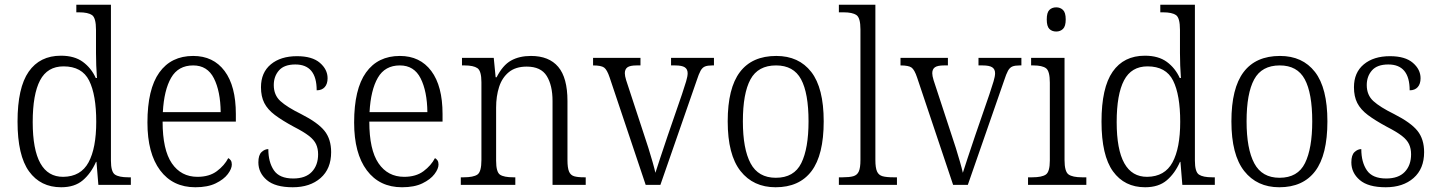

<svg xmlns="http://www.w3.org/2000/svg" viewBox="-20 -780 6071 810"><path d="M238 10Q151 10 102.5 -57Q54 -124 54 -267Q54 -410 101 -477.5Q148 -545 237 -545Q294 -545 329.5 -519Q365 -493 384 -451H389Q387 -476 386 -504Q385 -532 385 -556V-654Q385 -705 368 -716.5Q351 -728 314 -728H302V-760H448V-102Q448 -55 465 -43.5Q482 -32 521 -32H532V0H395L387 -97H385Q364 -49 329.5 -19.5Q295 10 238 10ZM247 -34Q321 -35 353.5 -95Q386 -155 386 -266Q386 -380 356 -440Q326 -500 248 -500Q180 -500 149 -441Q118 -382 118 -265Q118 -33 247 -34Z M804 10Q709 10 655.5 -61.5Q602 -133 602 -263Q602 -404 652 -474Q702 -544 795 -544Q880 -544 927.5 -480.5Q975 -417 975 -299V-267H666Q666 -148 705 -91Q744 -34 813 -34Q863 -34 895 -58Q927 -82 943 -113Q949 -110 953.5 -103.5Q958 -97 958 -86Q958 -68 941 -45.5Q924 -23 890 -6.5Q856 10 804 10ZM911 -307Q910 -395 882.5 -449.5Q855 -504 795 -504Q732 -504 702 -452Q672 -400 667 -307Z M1215 10Q1141 10 1105.5 -20.5Q1070 -51 1070 -95Q1070 -126 1083.5 -138.5Q1097 -151 1112 -151Q1112 -96 1135.5 -61.5Q1159 -27 1217 -27Q1269 -27 1295.5 -55Q1322 -83 1322 -129Q1322 -153 1313.5 -171.5Q1305 -190 1283 -207Q1261 -224 1220 -245Q1170 -272 1139.5 -295Q1109 -318 1095 -345.5Q1081 -373 1081 -412Q1081 -474 1122.5 -508.5Q1164 -543 1233 -543Q1297 -543 1329.5 -515Q1362 -487 1362 -450Q1362 -426 1350 -412.5Q1338 -399 1316 -399Q1316 -508 1226 -508Q1179 -508 1157 -483Q1135 -458 1135 -421Q1135 -379 1163 -353.5Q1191 -328 1250 -299Q1321 -263 1349 -228Q1377 -193 1377 -138Q1377 -68 1332.5 -29Q1288 10 1215 10Z M1676 10Q1581 10 1527.5 -61.5Q1474 -133 1474 -263Q1474 -404 1524 -474Q1574 -544 1667 -544Q1752 -544 1799.5 -480.5Q1847 -417 1847 -299V-267H1538Q1538 -148 1577 -91Q1616 -34 1685 -34Q1735 -34 1767 -58Q1799 -82 1815 -113Q1821 -110 1825.5 -103.5Q1830 -97 1830 -86Q1830 -68 1813 -45.5Q1796 -23 1762 -6.5Q1728 10 1676 10ZM1783 -307Q1782 -395 1754.5 -449.5Q1727 -504 1667 -504Q1604 -504 1574 -452Q1544 -400 1539 -307Z M1924 0V-32H1936Q1977 -32 1994 -43.5Q2011 -55 2011 -105V-433Q2011 -481 1994 -492.5Q1977 -504 1940 -504H1929V-536H2063L2071 -454H2075Q2101 -505 2136 -524.5Q2171 -544 2220 -544Q2296 -544 2335 -498Q2374 -452 2374 -354V-105Q2374 -72 2380.5 -56.5Q2387 -41 2402 -36.5Q2417 -32 2444 -32H2451V0H2311V-354Q2311 -420 2286.5 -459.5Q2262 -499 2202 -499Q2155 -499 2126.5 -475.5Q2098 -452 2085.5 -413Q2073 -374 2073 -326V-102Q2073 -54 2089.5 -43Q2106 -32 2146 -32H2154V0Z M2552 -453Q2541 -486 2528.5 -495Q2516 -504 2482 -504V-536H2682V-504H2666Q2638 -504 2627 -496Q2616 -488 2616 -471Q2616 -460 2621.5 -442Q2627 -424 2633 -407L2697 -212Q2706 -186 2715.5 -155.5Q2725 -125 2733 -97Q2741 -69 2745 -51Q2751 -71 2765 -112.5Q2779 -154 2797 -208L2857 -382Q2868 -415 2874.5 -436.5Q2881 -458 2881 -471Q2881 -488 2869 -496Q2857 -504 2828 -504H2811V-536H2992V-504H2985Q2965 -504 2954 -499.5Q2943 -495 2935.5 -481.5Q2928 -468 2919 -440L2766 0H2704Z M3252 10Q3158 10 3104 -58.5Q3050 -127 3050 -268Q3050 -408 3101.5 -476Q3153 -544 3255 -544Q3350 -544 3402.5 -476.5Q3455 -409 3455 -268Q3455 -126 3403.5 -58Q3352 10 3252 10ZM3253 -30Q3330 -30 3360.5 -92Q3391 -154 3391 -268Q3391 -387 3359.5 -445.5Q3328 -504 3254 -504Q3178 -504 3146 -445Q3114 -386 3114 -268Q3114 -152 3146.5 -91Q3179 -30 3253 -30Z M3519 0V-32H3535Q3563 -32 3579.5 -36.5Q3596 -41 3603 -56.5Q3610 -72 3610 -105V-656Q3610 -705 3593 -716.5Q3576 -728 3539 -728H3519V-760H3673V-105Q3673 -72 3680 -56.5Q3687 -41 3703.5 -36.5Q3720 -32 3749 -32H3764V0Z M3849 -453Q3838 -486 3825.5 -495Q3813 -504 3779 -504V-536H3979V-504H3963Q3935 -504 3924 -496Q3913 -488 3913 -471Q3913 -460 3918.5 -442Q3924 -424 3930 -407L3994 -212Q4003 -186 4012.5 -155.5Q4022 -125 4030 -97Q4038 -69 4042 -51Q4048 -71 4062 -112.5Q4076 -154 4094 -208L4154 -382Q4165 -415 4171.5 -436.5Q4178 -458 4178 -471Q4178 -488 4166 -496Q4154 -504 4125 -504H4108V-536H4289V-504H4282Q4262 -504 4251 -499.5Q4240 -495 4232.5 -481.5Q4225 -468 4216 -440L4063 0H4001Z M4436 -647Q4418 -647 4407 -658Q4396 -669 4396 -698Q4396 -727 4407 -738Q4418 -749 4436 -749Q4453 -749 4464.5 -738Q4476 -727 4476 -698Q4476 -669 4464.5 -658Q4453 -647 4436 -647ZM4317 0V-32H4335Q4375 -32 4392 -43.5Q4409 -55 4409 -103V-431Q4409 -480 4393 -492Q4377 -504 4339 -504H4330V-536H4471V-105Q4471 -56 4488 -44Q4505 -32 4545 -32H4563V0Z M4811 10Q4724 10 4675.5 -57Q4627 -124 4627 -267Q4627 -410 4674 -477.5Q4721 -545 4810 -545Q4867 -545 4902.5 -519Q4938 -493 4957 -451H4962Q4960 -476 4959 -504Q4958 -532 4958 -556V-654Q4958 -705 4941 -716.5Q4924 -728 4887 -728H4875V-760H5021V-102Q5021 -55 5038 -43.5Q5055 -32 5094 -32H5105V0H4968L4960 -97H4958Q4937 -49 4902.5 -19.5Q4868 10 4811 10ZM4820 -34Q4894 -35 4926.5 -95Q4959 -155 4959 -266Q4959 -380 4929 -440Q4899 -500 4821 -500Q4753 -500 4722 -441Q4691 -382 4691 -265Q4691 -33 4820 -34Z M5377 10Q5283 10 5229 -58.5Q5175 -127 5175 -268Q5175 -408 5226.5 -476Q5278 -544 5380 -544Q5475 -544 5527.5 -476.5Q5580 -409 5580 -268Q5580 -126 5528.5 -58Q5477 10 5377 10ZM5378 -30Q5455 -30 5485.5 -92Q5516 -154 5516 -268Q5516 -387 5484.5 -445.5Q5453 -504 5379 -504Q5303 -504 5271 -445Q5239 -386 5239 -268Q5239 -152 5271.5 -91Q5304 -30 5378 -30Z M5826 10Q5752 10 5716.5 -20.5Q5681 -51 5681 -95Q5681 -126 5694.5 -138.5Q5708 -151 5723 -151Q5723 -96 5746.5 -61.5Q5770 -27 5828 -27Q5880 -27 5906.5 -55Q5933 -83 5933 -129Q5933 -153 5924.5 -171.5Q5916 -190 5894 -207Q5872 -224 5831 -245Q5781 -272 5750.5 -295Q5720 -318 5706 -345.5Q5692 -373 5692 -412Q5692 -474 5733.5 -508.5Q5775 -543 5844 -543Q5908 -543 5940.5 -515Q5973 -487 5973 -450Q5973 -426 5961 -412.5Q5949 -399 5927 -399Q5927 -508 5837 -508Q5790 -508 5768 -483Q5746 -458 5746 -421Q5746 -379 5774 -353.5Q5802 -328 5861 -299Q5932 -263 5960 -228Q5988 -193 5988 -138Q5988 -68 5943.5 -29Q5899 10 5826 10Z"/></svg>

Font: Noto Serif Lao SemiCondensed Light
Style: Regular
Weight: 300
Width: 4
Designer: Monotype Design Team
Foundry: Monotype Imaging Inc.
Version: Version 2.003; ttfautohint (v1.8.4.7-5d5b)